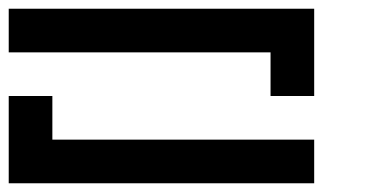

<svg xmlns="http://www.w3.org/2000/svg" viewBox="-20 -420 840 440"><path d="M700 -400H0V-300H600V-200H700ZM100 -200H0V0H700V-100H100Z"/></svg>

Font: Broadcast
Style: Regular
Weight: 400
Designer: Mıchael Chrıstophersson
Foundry: Aeriform
Version: Version 1.000;PS 001.000;hotconv 1.0.88;makeotf.lib2.5.64775